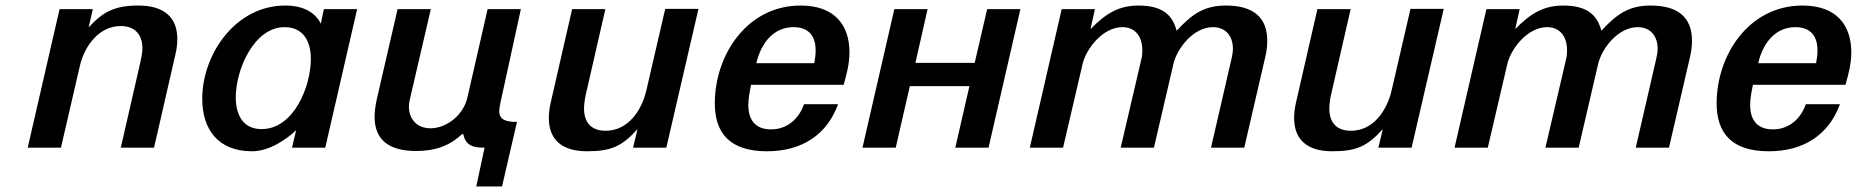

<svg xmlns="http://www.w3.org/2000/svg" viewBox="-20 -533 6702 693"><path d="M80 0H200L268 -294C284 -365 336 -439 416 -439C466 -439 494 -409 494 -359C494 -344 491 -328 487 -310L416 0H536L613 -336C618 -356 620 -375 620 -392C620 -470 573 -513 479 -513C394 -513 351 -490 300 -434L315 -500H195Z M710 -177C710 -67 766 13 890 13C952 13 1014 -30 1049 -63L1034 0H1154L1269 -500H1149L1138 -448C1119 -484 1081 -513 1009 -513C830 -513 710 -337 710 -177ZM831 -182C831 -282 897 -435 1007 -435C1074 -435 1102 -385 1102 -320C1102 -222 1041 -67 924 -67C854 -67 831 -123 831 -182Z M1340 -175C1335 -151 1332 -130 1332 -112C1332 -27 1385 12 1483 12C1553 12 1604 -8 1648 -49H1652C1661 -9 1684 0 1729 0L1699 140H1792L1846 -93C1811 -93 1782 -98 1782 -132C1782 -139 1783 -149 1786 -161L1860 -500H1740L1667 -181C1653 -118 1592 -70 1534 -70C1485 -70 1456 -103 1456 -148C1456 -156 1457 -164 1459 -173L1535 -500H1415Z M1961 -107C1961 -29 2008 13 2099 13C2187 13 2226 -6 2281 -67L2265 0H2385L2501 -501H2381L2313 -207C2296 -134 2247 -61 2166 -61C2115 -61 2088 -90 2088 -141C2088 -155 2090 -171 2094 -190L2165 -500H2045L1968 -164C1963 -143 1961 -124 1961 -107Z M2560 -160C2560 -52 2615 13 2748 13C2875 13 2965 -47 3005 -157H2882C2864 -105 2822 -66 2763 -66C2703 -66 2681 -104 2681 -154C2681 -177 2686 -203 2691 -227H3025C3036 -265 3046 -303 3046 -344C3046 -443 2992 -513 2870 -513C2675 -513 2560 -333 2560 -160ZM2710 -305C2728 -382 2775 -435 2844 -435C2904 -435 2924 -397 2924 -351C2924 -336 2922 -321 2919 -305Z M3548 0 3663 -500H3543L3498 -306H3284L3328 -500H3208L3093 0H3213L3264 -222H3479L3428 0Z M3697 0H3817L3887 -300C3900 -358 3961 -435 4031 -435C4079 -435 4103 -399 4103 -353C4103 -343 4103 -333 4100 -321L4025 0H4145L4215 -301C4228 -358 4287 -435 4358 -435C4405 -435 4430 -402 4430 -357C4430 -346 4428 -333 4425 -321L4351 0H4471L4547 -328C4552 -349 4554 -368 4554 -386C4554 -469 4505 -513 4405 -513C4327 -513 4283 -483 4227 -422C4212 -478 4177 -513 4089 -513C4018 -513 3971 -484 3916 -428L3932 -500H3812Z M4651 -107C4651 -29 4698 13 4789 13C4877 13 4916 -6 4971 -67L4955 0H5075L5191 -501H5071L5003 -207C4986 -134 4937 -61 4856 -61C4805 -61 4778 -90 4778 -141C4778 -155 4780 -171 4784 -190L4855 -500H4735L4658 -164C4653 -143 4651 -124 4651 -107Z M5230 0H5350L5420 -300C5433 -358 5494 -435 5564 -435C5612 -435 5636 -399 5636 -353C5636 -343 5636 -333 5633 -321L5558 0H5678L5748 -301C5761 -358 5820 -435 5891 -435C5938 -435 5963 -402 5963 -357C5963 -346 5961 -333 5958 -321L5884 0H6004L6080 -328C6085 -349 6087 -368 6087 -386C6087 -469 6038 -513 5938 -513C5860 -513 5816 -483 5760 -422C5745 -478 5710 -513 5622 -513C5551 -513 5504 -484 5449 -428L5465 -500H5345Z M6176 -160C6176 -52 6231 13 6364 13C6491 13 6581 -47 6621 -157H6498C6480 -105 6438 -66 6379 -66C6319 -66 6297 -104 6297 -154C6297 -177 6302 -203 6307 -227H6641C6652 -265 6662 -303 6662 -344C6662 -443 6608 -513 6486 -513C6291 -513 6176 -333 6176 -160ZM6326 -305C6344 -382 6391 -435 6460 -435C6520 -435 6540 -397 6540 -351C6540 -336 6538 -321 6535 -305Z"/></svg>

Font: Perun SemiBold Italic
Style: Regular
Weight: 400
Italic angle: -12°
Foundry: Copyright (c) Stefan Peev, Context Ltd, 2016
Version: Version 1.026